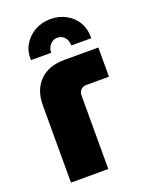

<svg xmlns="http://www.w3.org/2000/svg" viewBox="-135 -773 644 841"><g transform="rotate(-20 187.5 -352.0)"><path d="M207 -704Q248 -704 280.5 -685.5Q313 -667 330.5 -636Q348 -605 347 -564H254Q254 -587 241 -602Q228 -617 207 -617Q187 -617 173.5 -601Q160 -585 160 -564H66Q64 -605 82.5 -636Q101 -667 133.5 -685.5Q166 -704 207 -704ZM47 0V-360Q47 -432 88.5 -473.5Q130 -515 204 -515H362V-379H257Q241 -379 231 -369Q221 -359 221 -343V0Z"/></g></svg>

Font: MuseoModerno Thin ExtraBold
Style: Regular
Weight: 800
Version: Version 1.002